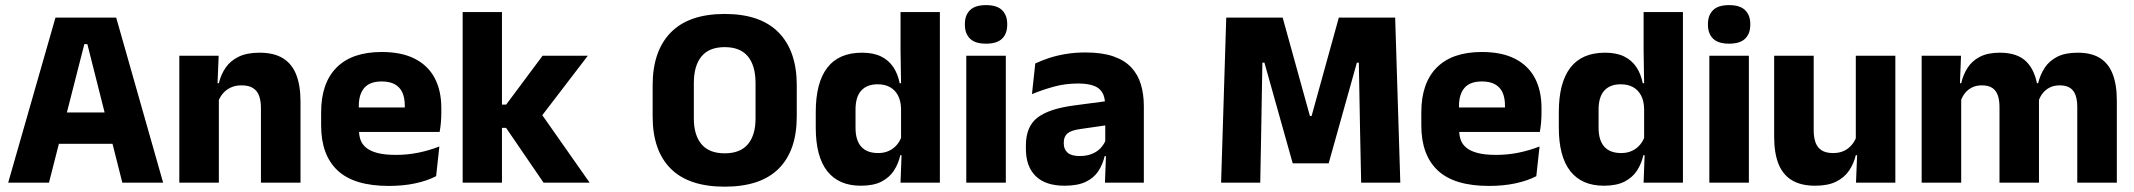

<svg xmlns="http://www.w3.org/2000/svg" viewBox="-20 -707 8258 743"><path d="M11.6 0 194.7 -639H429.6L611.3 0H453.4L318.1 -536.1H306.3L169.5 0ZM167.1 -150.6V-271.9H454.8V-150.6Z M989.8 0V-288.8Q989.8 -315.9 982.9 -335.6Q975.9 -355.4 959.4 -366Q942.9 -376.7 914.5 -376.7Q890.9 -376.7 872.9 -368.2Q854.9 -359.8 842.8 -345.6Q830.7 -331.4 824.4 -313.5L800.8 -385H827Q834.8 -418.5 853.1 -445.1Q871.4 -471.7 903.3 -487.4Q935.3 -503.1 984.4 -503.1Q1039.4 -503.1 1074.4 -481.9Q1109.4 -460.7 1126.1 -418.7Q1142.9 -376.6 1142.9 -313.3V0ZM673.9 0V-491.4H826.2L821.1 -368.6L826.9 -354.2V0Z M1484.5 12.5Q1350.4 12.5 1286.6 -47.2Q1222.7 -107 1222.7 -221.4V-272.5Q1222.7 -385.7 1282.6 -445.8Q1342.4 -505.8 1457.2 -505.8Q1534 -505.8 1585.1 -479.7Q1636.3 -453.6 1662.1 -405.1Q1687.8 -356.5 1687.8 -288.5V-272.1Q1687.8 -253 1686.2 -233.3Q1684.5 -213.5 1681.3 -196.4H1543.6Q1545.3 -225.6 1545.9 -251.4Q1546.5 -277.2 1546.5 -297.9Q1546.5 -328.3 1537 -349.2Q1527.4 -370 1507.7 -380.9Q1488 -391.8 1457.2 -391.8Q1411.2 -391.8 1389.9 -367.1Q1368.5 -342.4 1368.5 -296.9V-252L1369.4 -235.3V-200.5Q1369.4 -181.3 1375.7 -164.4Q1382 -147.5 1397.8 -134.7Q1413.7 -121.9 1441.4 -114.8Q1469.2 -107.6 1512.1 -107.6Q1557.4 -107.6 1599.5 -116.3Q1641.6 -125 1680.2 -140.1L1667.7 -25.2Q1633.7 -7.5 1587.1 2.5Q1540.6 12.5 1484.5 12.5ZM1303.7 -196.4V-291.2H1650.5V-196.4Z M2083.5 0 1938.5 -212.1H1898.7V-302.1H1938.7L2079.7 -491.4H2254.8L2067.9 -247.3V-276.5L2261.9 0ZM1770.4 0V-660.3H1922.5V0Z M2784.4 15.4Q2645.2 15.4 2575.4 -54.5Q2505.6 -124.4 2505.6 -256.1V-377.5Q2505.6 -509.4 2575.7 -581.2Q2645.8 -653 2784.4 -653Q2923 -653 2993.2 -581.2Q3063.3 -509.4 3063.3 -377.5V-256.1Q3063.3 -124.4 2993.5 -54.5Q2923.7 15.4 2784.4 15.4ZM2784.4 -113.7Q2844.8 -113.7 2874.3 -149Q2903.8 -184.3 2903.8 -248.6V-385.3Q2903.8 -452.6 2874.3 -488.6Q2844.8 -524.6 2784.4 -524.6Q2724.1 -524.6 2694.6 -488.6Q2665 -452.6 2665 -385.3V-248.6Q2665 -184.3 2694.6 -149Q2724.1 -113.7 2784.4 -113.7Z M3311.3 11.7Q3225.5 11.7 3181.1 -44.9Q3136.8 -101.4 3136.8 -213.2V-273.3Q3136.8 -386.8 3181.3 -444.9Q3225.8 -503.1 3316 -503.1Q3359.8 -503.1 3389.5 -488.5Q3419.2 -473.9 3436.8 -447.5Q3454.5 -421.1 3461.6 -385H3503.2L3466.9 -286.2Q3466.1 -316.4 3455.2 -337.4Q3444.2 -358.4 3424.4 -369.6Q3404.6 -380.8 3376.5 -380.8Q3334.7 -380.8 3312.7 -356.3Q3290.7 -331.8 3290.7 -283.1V-212.6Q3290.7 -164.1 3312.8 -139.4Q3334.8 -114.7 3378.3 -114.7Q3401.6 -114.7 3419.9 -123.2Q3438.1 -131.7 3450.7 -146.5Q3463.3 -161.4 3469.5 -180.3L3506.8 -106.4H3464Q3456.7 -73.5 3439.2 -46.6Q3421.6 -19.7 3390.7 -4Q3359.7 11.7 3311.3 11.7ZM3464.8 0 3469.5 -124.3 3466.9 -150.7V-349.5L3467.1 -371L3464.9 -513.7V-660.3H3617.1V0Z M3719.3 0V-491.4H3872.3V0ZM3795.8 -538Q3753.2 -538 3733.6 -557.6Q3713.9 -577.3 3713.9 -610.9V-614.3Q3713.9 -648 3733.6 -667.6Q3753.2 -687.2 3795.8 -687.2Q3838.1 -687.2 3857.9 -667.6Q3877.7 -648 3877.7 -614.3V-610.9Q3877.7 -576.8 3857.9 -557.4Q3838.1 -538 3795.8 -538Z M4255.9 0 4260.6 -123 4257.1 -130.7V-284L4256.2 -303.9Q4256.2 -345.1 4232 -364.5Q4207.8 -383.8 4151.3 -383.8Q4101.8 -383.8 4057.3 -371.4Q4012.8 -359 3973.5 -342.8L3986.3 -461.4Q4009.8 -472.5 4039.2 -482.3Q4068.7 -492.1 4104.1 -498Q4139.4 -504 4179.9 -504Q4244.5 -504 4288.1 -489Q4331.6 -474 4357.5 -446.4Q4383.5 -418.8 4394.9 -380.6Q4406.4 -342.5 4406.4 -296.4V0ZM4099.5 11.7Q4025.9 11.7 3988 -25.4Q3950 -62.6 3950 -131V-144.3Q3950 -217.1 3994.6 -251.7Q4039.3 -286.3 4136.8 -299L4268.8 -316.5L4277.8 -224.6L4160.8 -207.7Q4125.3 -202.8 4111 -190.8Q4096.6 -178.8 4096.6 -155.4V-151.8Q4096.6 -129.5 4111.1 -116.4Q4125.6 -103.2 4157.6 -103.2Q4185.5 -103.2 4205.6 -111.5Q4225.8 -119.8 4238.9 -133.8Q4252.1 -147.7 4258.6 -164.4L4280.1 -102.7H4254.8Q4247.1 -70.3 4230.2 -44.5Q4213.3 -18.6 4181.9 -3.5Q4150.6 11.7 4099.5 11.7Z M4705.4 0 4725.3 -639H4943.6L5049.1 -258.1H5055.6L5161 -639H5379L5398.9 0H5247.4L5243 -209.5L5238.4 -464.5H5230.8L5121.7 -75H4982.5L4873.1 -464.5H4865.1L4860.8 -209L4856.9 0Z M5742 12.5Q5607.9 12.5 5544.1 -47.2Q5480.2 -107 5480.2 -221.4V-272.5Q5480.2 -385.7 5540.1 -445.8Q5599.9 -505.8 5714.7 -505.8Q5791.5 -505.8 5842.6 -479.7Q5893.8 -453.6 5919.6 -405.1Q5945.3 -356.5 5945.3 -288.5V-272.1Q5945.3 -253 5943.7 -233.3Q5942 -213.5 5938.8 -196.4H5801.1Q5802.8 -225.6 5803.4 -251.4Q5804 -277.2 5804 -297.9Q5804 -328.3 5794.5 -349.2Q5784.9 -370 5765.2 -380.9Q5745.5 -391.8 5714.7 -391.8Q5668.7 -391.8 5647.4 -367.1Q5626 -342.4 5626 -296.9V-252L5626.9 -235.3V-200.5Q5626.9 -181.3 5633.2 -164.4Q5639.5 -147.5 5655.3 -134.7Q5671.2 -121.9 5698.9 -114.8Q5726.7 -107.6 5769.6 -107.6Q5814.9 -107.6 5857 -116.3Q5899.1 -125 5937.7 -140.1L5925.2 -25.2Q5891.2 -7.5 5844.6 2.5Q5798.1 12.5 5742 12.5ZM5561.2 -196.4V-291.2H5908V-196.4Z M6186.8 11.7Q6101 11.7 6056.6 -44.9Q6012.3 -101.4 6012.3 -213.2V-273.3Q6012.3 -386.8 6056.8 -444.9Q6101.3 -503.1 6191.5 -503.1Q6235.3 -503.1 6265 -488.5Q6294.7 -473.9 6312.3 -447.5Q6330 -421.1 6337.1 -385H6378.7L6342.4 -286.2Q6341.6 -316.4 6330.7 -337.4Q6319.7 -358.4 6299.9 -369.6Q6280.1 -380.8 6252 -380.8Q6210.2 -380.8 6188.2 -356.3Q6166.2 -331.8 6166.2 -283.1V-212.6Q6166.2 -164.1 6188.3 -139.4Q6210.3 -114.7 6253.8 -114.7Q6277.1 -114.7 6295.4 -123.2Q6313.6 -131.7 6326.2 -146.5Q6338.8 -161.4 6345 -180.3L6382.3 -106.4H6339.5Q6332.2 -73.5 6314.7 -46.6Q6297.1 -19.7 6266.2 -4Q6235.2 11.7 6186.8 11.7ZM6340.3 0 6345 -124.3 6342.4 -150.7V-349.5L6342.6 -371L6340.4 -513.7V-660.3H6492.6V0Z M6594.8 0V-491.4H6747.8V0ZM6671.3 -538Q6628.7 -538 6609.1 -557.6Q6589.4 -577.3 6589.4 -610.9V-614.3Q6589.4 -648 6609.1 -667.6Q6628.7 -687.2 6671.3 -687.2Q6713.6 -687.2 6733.4 -667.6Q6753.2 -648 6753.2 -614.3V-610.9Q6753.2 -576.8 6733.4 -557.4Q6713.6 -538 6671.3 -538Z M6998.6 -491.4V-202.7Q6998.6 -175.7 7005.6 -155.9Q7012.6 -136.1 7029.1 -125.4Q7045.7 -114.7 7074 -114.7Q7098.1 -114.7 7115.9 -123.2Q7133.6 -131.7 7145.7 -146.1Q7157.9 -160.5 7164 -177.9L7187.7 -106.4H7161.5Q7153.7 -73.5 7135.4 -46.6Q7117.1 -19.7 7085.3 -4Q7053.5 11.7 7004.1 11.7Q6949.6 11.7 6914.3 -9.5Q6879.1 -30.8 6862.3 -72.9Q6845.6 -115 6845.6 -178.1V-491.4ZM7314.6 -491.4V0H7162.3L7167.3 -122.9L7161.6 -137.2V-491.4Z M8018.6 0V-293Q8018.6 -318.8 8012.3 -337.6Q8006 -356.4 7991.2 -366.5Q7976.3 -376.7 7950.5 -376.7Q7928.3 -376.7 7911.8 -368.2Q7895.3 -359.8 7884.4 -345.6Q7873.4 -331.4 7868 -313.5L7853.3 -385H7867.2Q7875.1 -418 7892.6 -444.7Q7910.1 -471.4 7941 -487.3Q7972 -503.1 8020.4 -503.1Q8073 -503.1 8106.3 -482.4Q8139.6 -461.7 8155.6 -420.4Q8171.7 -379.2 8171.7 -317.6V0ZM7416.4 0V-491.4H7568.7L7563.6 -359.2L7569.4 -354.2V0ZM7717.6 0V-293Q7717.6 -318.8 7711.3 -337.6Q7704.9 -356.4 7690.1 -366.5Q7675.2 -376.7 7649.4 -376.7Q7627.2 -376.7 7610.7 -368.2Q7594.2 -359.8 7583.3 -345.6Q7572.4 -331.4 7566.9 -313.5L7543.3 -385H7569.5Q7577.1 -418.5 7594.4 -445.1Q7611.6 -471.7 7642.1 -487.4Q7672.6 -503.1 7719.1 -503.1Q7787.5 -503.1 7822.3 -467.8Q7857.1 -432.4 7865.8 -365.4Q7867.3 -355.6 7868.9 -341.2Q7870.4 -326.7 7870.4 -315.2V0Z"/></svg>

Font: Anek Odia Medium
Style: Regular
Weight: 500
Designer: Yesha Goshar & Mahesh Sahu (Odia), Yesha Goshar (Latin)
Foundry: Ek Type
Version: Version 1.003